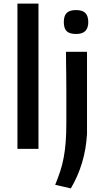

<svg xmlns="http://www.w3.org/2000/svg" viewBox="-20 -828 579 1068"><path d="M403 -639Q367 -639 351 -654.5Q335 -670 335 -705Q335 -740 351 -756Q367 -772 403 -772Q439 -772 455 -755.5Q471 -739 471 -705Q471 -673 455 -656Q439 -639 403 -639ZM287 200Q303 161 315 124.5Q327 88 334.5 47.5Q342 7 345.5 -39Q349 -85 349 -144Q349 -151 349 -177.5Q349 -204 349 -240.5Q349 -277 349 -320.5Q349 -364 348.5 -405.5Q348 -447 347.5 -482.5Q347 -518 347 -540H464V-83Q459 2 436.5 77Q414 152 374 220ZM77 -808H194V0H77Z"/></svg>

Font: Encode Sans Wide
Style: Medium
Weight: 500
Designer: Pablo Impallari, Andres Torresi
Foundry: Pablo Impallari, Andres Torresi
Version: Version 1.000; ttfautohint (v1.00) -l 8 -r 50 -G 200 -x 14 -